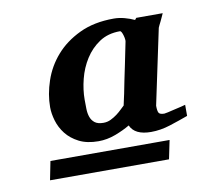

<svg xmlns="http://www.w3.org/2000/svg" viewBox="-53 -740 528 499"><g transform="rotate(-10 210.5 -490.5)"><path d="M296.9 -619.1Q297.4 -620.6 296.9 -625.2Q296.4 -629.9 294.9 -635Q293.5 -640.1 291.5 -644Q289.6 -647.9 287.1 -647.9Q255.4 -647.9 232.7 -632.8Q210 -617.7 195.1 -594.2Q180.2 -570.8 173.1 -542.7Q166 -514.6 166 -488.8Q166 -477.1 166.3 -464.8Q166.5 -452.6 169.9 -442.9Q173.3 -433.1 181.2 -427Q189 -420.9 204.1 -420.9Q214.4 -420.9 223.4 -425.3Q232.4 -429.7 240.2 -435.5Q248 -441.4 253.9 -447.3Q259.8 -453.1 263.2 -456.1Q265.6 -467.8 267.1 -474.1Q268.6 -480.5 269.8 -486.3Q271 -492.2 272.5 -500Q273.9 -507.8 276.9 -522Q279.8 -536.1 284.7 -559.3Q289.6 -582.5 296.9 -619.1ZM355 -297.9H41L50.8 -347.2H365.2ZM420.9 -400.9Q398.4 -392.6 372.6 -384.3Q346.7 -376 321.8 -376Q278.8 -376 267.1 -402.8Q250 -392.6 227.8 -384.3Q205.6 -376 183.1 -376Q152.8 -376 131.8 -386.7Q110.8 -397.5 98.1 -413.8Q85.4 -430.2 79.8 -449.2Q74.2 -468.3 74.2 -484.9Q74.2 -518.6 86.2 -554Q98.1 -589.4 123 -617.9Q147.9 -646.5 186.3 -664.8Q224.6 -683.1 276.9 -683.1Q291 -683.1 305.4 -679.2Q319.8 -675.3 331.1 -669.9L335 -674.8H404.8Q402.8 -670.4 400.4 -665Q397.9 -659.7 395.5 -654.5Q393.1 -649.4 390.9 -645.3Q388.7 -641.1 388.2 -639.2L346.2 -440.9Q346.2 -427.2 349.1 -422.1Q352.1 -417 363.8 -417Q365.2 -417 373.3 -418.7Q381.3 -420.4 391.1 -422.9Q400.9 -425.3 409.7 -427.2Q418.5 -429.2 420.9 -430.2Z"/></g></svg>

Font: Charis SIL Am
Style: Bold Italic
Weight: 700
Italic angle: -11°
Foundry: SIL International
Version: Version 5.000